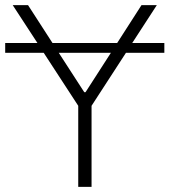

<svg xmlns="http://www.w3.org/2000/svg" viewBox="-30 -727 659 747"><path d="M609.4 -521.5H460L326.2 -315.4V0H274.4V-315.4L140.1 -521.5H-9.8V-559.6H115.7L19.5 -707H79.1L174.3 -559.6H425.8L520.5 -707H580.1L484.4 -559.6H609.4ZM297.9 -368.2H302.7L401.4 -521.5H198.7Z"/></svg>

Font: Pretendard ExtraLight
Style: Regular
Weight: 200
Designer: Base glyphs from Inter by Rasmus Andersson; Hangeul glyphs from Noto Sans CJK(Source Han Sans) by Jang Soo-young and Kan
Foundry: Kil Hyung-jin
Version: Version 1.309